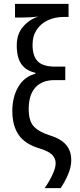

<svg xmlns="http://www.w3.org/2000/svg" viewBox="-20 -780 413 997"><path d="M44 -204Q44 -276 75 -329Q106 -382 164 -397V-402Q115 -413 91 -447Q67 -481 67 -545Q67 -603 99.5 -641Q132 -679 179 -694Q141 -689 96 -689H58V-760H336V-692H311Q266 -692 229 -675Q192 -658 170.5 -625.5Q149 -593 149 -548Q149 -489 176 -461.5Q203 -434 267 -434H319V-364H263Q198 -364 163.5 -325.5Q129 -287 129 -214Q129 -152 155.5 -123.5Q182 -95 239 -77Q297 -59 323.5 -27.5Q350 4 350 52Q350 88 333 127Q316 166 295 197H212Q235 164 252 128Q269 92 269 68Q269 42 250.5 23.5Q232 5 183 -10Q110 -32 77 -79.5Q44 -127 44 -204Z"/></svg>

Font: Avrile Sans Condensed
Style: Regular
Weight: 400
Width: 3
Designer: Monotype Design Team
Foundry: Monotype Imaging Inc.
Version: Version 2.001;September 10, 2019;FontCreator 11.5.0.2425 64-